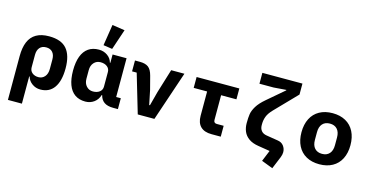

<svg xmlns="http://www.w3.org/2000/svg" viewBox="-95 -1289 3789 1962"><g transform="rotate(15 1800.0 -308.0)"><path d="M58 -263Q58 -353 83.5 -414Q109 -475 162.5 -506Q216 -537 298 -537Q427 -537 485.5 -468.5Q544 -400 544 -263Q544 -130 494 -59Q444 12 349 12Q300 12 261 -16.5Q222 -45 211 -88H206V200H58ZM390 -217V-316Q390 -365 366 -392.5Q342 -420 298 -420Q254 -420 230 -392.5Q206 -365 206 -316V-185Q206 -148 232 -126.5Q258 -105 298 -105Q338 -105 364 -134.5Q390 -164 390 -217Z M1168 0H1118Q1056 0 1021.5 -24.5Q987 -49 976 -96H971Q956 -46 916.5 -17Q877 12 825 12Q759 12 714 -19.5Q669 -51 646 -112.5Q623 -174 623 -263Q623 -352 646 -413Q669 -474 714 -505.5Q759 -537 825 -537Q876 -537 915.5 -509Q955 -481 966 -437H971V-525H1119V-115H1168ZM971 -185V-340Q971 -375 944 -396Q917 -417 874 -417Q832 -417 804.5 -387Q777 -357 777 -308V-217Q777 -168 804.5 -138Q832 -108 874 -108Q917 -108 944 -129Q971 -150 971 -185ZM857 -593 892 -816 1025 -796 952 -579Z M1378 0 1257 -410H1208V-525H1260Q1319 -525 1350.5 -501Q1382 -477 1398 -416L1435 -274L1466 -123H1474L1514 -274L1591 -525H1731L1554 0Z M2158 0Q2082 0 2042 -39Q2002 -78 2002 -153V-410H1860V-525H2312V-410H2150V-148Q2150 -132 2158.5 -123.5Q2167 -115 2183 -115H2256V0Z M2498 -740H2922V-624L2702 -397Q2659 -353 2644.5 -314Q2630 -275 2630 -235V-221Q2630 -186 2649 -162.5Q2668 -139 2706 -133L2830 -113Q2870 -107 2892 -77.5Q2914 -48 2914 -11Q2914 14 2902 44L2848 175L2728 129L2776 12L2652 -8Q2588 -18 2549 -46Q2510 -74 2493 -114Q2476 -154 2476 -203Q2476 -261 2482 -299Q2488 -337 2515.5 -382.5Q2543 -428 2603 -479L2780 -630V-635L2648 -625H2498Z M3041 -258Q3041 -341 3072 -402Q3103 -463 3161.5 -495.5Q3220 -528 3300 -528Q3380 -528 3438.5 -495.5Q3497 -463 3528 -402Q3559 -341 3559 -258Q3559 -175 3528 -114Q3497 -53 3438.5 -20.5Q3380 12 3300 12Q3220 12 3161.5 -20.5Q3103 -53 3072 -114Q3041 -175 3041 -258ZM3406 -217V-299Q3406 -356 3378 -387Q3350 -418 3300 -418Q3250 -418 3222 -387Q3194 -356 3194 -299V-217Q3194 -160 3222 -129Q3250 -98 3300 -98Q3350 -98 3378 -129Q3406 -160 3406 -217Z"/></g></svg>

Font: iA Writer Quattro V
Style: Regular
Weight: 400
Designer: Mike Abbink, Paul van der Laan, Pieter van Rosmalen, Oliver Reichenstein
Foundry: Information Architects Inc.
Version: Version 2.000